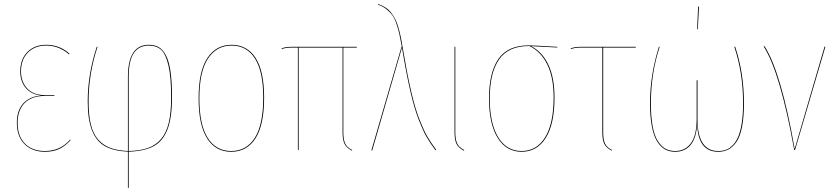

<svg xmlns="http://www.w3.org/2000/svg" viewBox="-20 -752 4187 963"><path d="M211.9 -527.3Q279.3 -527.3 328.6 -482.4L325.7 -479.5Q275.9 -523.4 211.9 -523.4Q154.8 -523.4 120.1 -488.5Q85.4 -453.6 85.4 -394Q85.4 -341.8 116.5 -308.3Q147.5 -274.9 206.5 -274.9H252.9L252.4 -271H205.6Q139.2 -271 103.8 -235.4Q68.4 -199.7 68.4 -136.2Q68.4 -68.8 105.2 -31.7Q142.1 5.4 205.1 5.4Q283.2 5.4 332 -52.2L334 -49.3Q309.1 -20.5 278.6 -5.6Q248 9.3 205.1 9.3Q141.1 9.3 102.8 -29.3Q64.5 -67.9 64.5 -136.2Q64.5 -198.7 97.4 -234.1Q130.4 -269.5 188 -272.9Q137.2 -277.8 109.4 -310.5Q81.5 -343.3 81.5 -394Q81.5 -455.1 117.4 -491.2Q153.3 -527.3 211.9 -527.3Z M842.8 -264.2Q842.8 -162.1 820.1 -103.3Q797.4 -44.4 751.2 -19Q705.1 6.3 625.5 8.8V190.4H621.6V8.8Q549.8 5.4 506.8 -18.6Q463.9 -42.5 441.9 -96.9Q419.9 -151.4 419.9 -243.2Q419.9 -379.9 465.3 -517.1H469.2Q424.3 -382.3 424.3 -243.2Q424.3 -173.8 435.8 -127.2Q447.3 -80.6 472.4 -52Q497.6 -23.4 533.2 -10.3Q568.8 2.9 621.6 5.4V-366.7Q621.6 -527.3 726.6 -527.3Q755.9 -527.3 776.4 -515.4Q796.9 -503.4 812.3 -474.4Q827.6 -445.3 835.2 -393.3Q842.8 -341.3 842.8 -264.2ZM625.5 5.4Q683.6 3.9 722.4 -9.8Q761.2 -23.4 787.8 -54.7Q814.5 -85.9 826.4 -136.7Q838.4 -187.5 838.4 -264.2Q838.4 -364.7 825 -422.9Q811.5 -481 788.1 -502.2Q764.6 -523.4 726.6 -523.4Q676.8 -523.4 651.1 -485.6Q625.5 -447.8 625.5 -366.2Z M1304.7 -262.2Q1304.7 -125.5 1261.5 -58.1Q1218.3 9.3 1139.6 9.3Q1061.5 9.3 1018.8 -57.9Q976.1 -125 976.1 -258.3Q976.1 -394.5 1020 -460.9Q1064 -527.3 1141.6 -527.3Q1219.2 -527.3 1262 -461.4Q1304.7 -395.5 1304.7 -262.2ZM980 -258.3Q980 -126.5 1021.7 -60.5Q1063.5 5.4 1139.6 5.4Q1216.3 5.4 1258.3 -61Q1300.3 -127.4 1300.3 -262.2Q1300.3 -393.6 1258.8 -458.5Q1217.3 -523.4 1141.6 -523.4Q1065.9 -523.4 1022.9 -458Q980 -392.6 980 -258.3Z M1769.5 -513.2H1702.1V-87.9Q1702.1 -51.8 1711.4 -32Q1720.7 -12.2 1746.6 0.5L1745.1 3.9Q1717.8 -10.7 1708 -30.5Q1698.2 -50.3 1698.2 -87.9V-513.2H1478V0H1474.1V-513.2H1443.4Q1409.2 -513.2 1393.6 -505.4L1392.1 -508.8Q1408.7 -517.1 1442.9 -517.1H1769.5Z M1875.5 -732.4Q1896 -725.1 1912.1 -715.1Q1928.2 -705.1 1940.2 -690.2Q1952.1 -675.3 1960.9 -658.9Q1969.7 -642.6 1976.8 -618.9Q1983.9 -595.2 1989 -571.8Q1994.1 -548.3 1999.5 -514.6Q2021 -385.7 2041.3 -297.6Q2061.5 -209.5 2083.7 -153.3Q2106 -97.2 2122.8 -67.9Q2139.6 -38.6 2168 -0.5L2164.1 1.5Q2135.7 -36.6 2119.1 -65.7Q2102.5 -94.7 2080.3 -151.1Q2058.1 -207.5 2037.8 -295.7Q2017.6 -383.8 1996.1 -513.2L1846.7 3.4L1842.8 2L1993.7 -517.1H1995.6Q1988.3 -557.6 1982.7 -582.5Q1977.1 -607.4 1968 -633.8Q1959 -660.2 1947.3 -676.3Q1935.5 -692.4 1917.7 -706.3Q1899.9 -720.2 1875.5 -729Z M2263.7 -517.1V-87.9Q2263.7 -52.2 2273.2 -32.2Q2282.7 -12.2 2308.6 0.5L2306.6 3.9Q2279.3 -10.7 2269.5 -30.5Q2259.8 -50.3 2259.8 -87.9V-517.1Z M2775.4 -517.1V-513.7L2643.6 -520.5Q2698.7 -493.2 2730 -428.2Q2761.2 -363.3 2761.2 -262.2Q2761.2 -130.4 2717.5 -60.5Q2673.8 9.3 2596.2 9.3Q2519.5 9.3 2476.1 -60.5Q2432.6 -130.4 2432.6 -258.3Q2432.6 -387.7 2479.7 -456.1Q2526.9 -524.4 2630.9 -524.4Q2657.2 -524.4 2775.4 -517.1ZM2756.8 -262.2Q2756.8 -363.8 2725.1 -428.2Q2693.4 -492.7 2636.7 -520.5L2631.8 -521Q2529.8 -521 2483.2 -453.9Q2436.5 -386.7 2436.5 -258.3Q2436.5 -132.3 2478.8 -63.5Q2521 5.4 2596.2 5.4Q2671.9 5.4 2714.4 -63.7Q2756.8 -132.8 2756.8 -262.2Z M3168.9 -513.2H3005.4V-87.9Q3005.4 -51.8 3014.6 -32Q3023.9 -12.2 3049.8 0.5L3048.3 3.9Q3020.5 -10.7 3010.7 -30.5Q3001 -50.3 3001 -87.9V-513.2H2893.6Q2859.4 -513.2 2843.8 -505.4L2842.3 -508.8Q2858.9 -517.1 2893.6 -517.1H3168.9Z M3481.4 -718.8H3485.8L3480 -605.5H3476.6ZM3667.5 -517.1Q3711.4 -386.2 3711.4 -233.9Q3711.4 -164.6 3701.7 -115.5Q3691.9 -66.4 3673.6 -40Q3655.3 -13.7 3633.1 -2.2Q3610.8 9.3 3582.5 9.3Q3480 9.3 3476.6 -131.8Q3473.1 -60.5 3444.3 -25.6Q3415.5 9.3 3366.2 9.3Q3337.4 9.3 3315.4 -2.9Q3293.5 -15.1 3276.1 -42.5Q3258.8 -69.8 3249.5 -118.2Q3240.2 -166.5 3240.2 -234.4Q3240.2 -374.5 3284.7 -517.1H3288.6Q3244.6 -382.8 3244.6 -233.9Q3244.6 -166.5 3253.4 -118.9Q3262.2 -71.3 3279.3 -44.7Q3296.4 -18.1 3317.4 -6.3Q3338.4 5.4 3366.2 5.4Q3416 5.4 3445.1 -33.4Q3474.1 -72.3 3474.1 -155.8V-349.1L3478.5 -349.6V-153.8Q3478.5 5.4 3582.5 5.4Q3604.5 5.4 3622.3 -1.2Q3640.1 -7.8 3656.2 -24.7Q3672.4 -41.5 3683.3 -68.1Q3694.3 -94.7 3700.7 -136.7Q3707 -178.7 3707 -233.9Q3707 -385.3 3663.1 -517.1Z M3814.5 -520.5Q3898.4 -389.2 3965.8 -4.9L4115.7 -518.6L4119.6 -517.1L3967.8 0H3963.4Q3893.6 -388.7 3810.5 -518.6Z"/></svg>

Font: Fira Sans Compressed Four
Style: Regular
Weight: 100
Width: 1
Designer: Carrois Corporate & Edenspiekermann AG
Foundry: Carrois Corporate GbR & Edenspiekermann AG
Version: Version 4.203;PS 004.203;hotconv 1.0.88;makeotf.lib2.5.64775